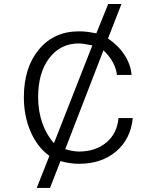

<svg xmlns="http://www.w3.org/2000/svg" viewBox="-20 -805 771 947"><path d="M435.5 -581.1Q415 -585 397.9 -587.9Q380.9 -590.8 369.1 -590.8Q278.3 -590.8 223.1 -518.6Q168 -446.3 168 -325.2Q168 -258.8 188 -200.2Q208 -141.6 246.1 -98.6ZM97.7 -325.2Q97.7 -471.7 171.9 -561Q246.1 -650.4 369.1 -650.4Q393.6 -650.4 415 -647.5Q436.5 -644.5 455.1 -640.6L513.7 -785.2H579.1L512.7 -615.2Q563.5 -581.1 594.2 -533.7Q625 -486.3 628.9 -435.5H556.6Q553.7 -465.8 537.1 -497.1Q520.5 -528.3 490.2 -556.6L301.8 -69.3Q321.3 -63.5 338.4 -60.5Q355.5 -57.6 369.1 -57.6Q451.2 -57.6 504.4 -102.1Q557.6 -146.5 564.5 -222.7H634.8Q625 -120.1 553.2 -58.6Q481.4 2.9 369.1 2.9Q347.7 2.9 324.2 -0.5Q300.8 -3.9 278.3 -10.7L226.6 122.1H161.1L223.6 -36.1Q164.1 -79.1 130.9 -155.8Q97.7 -232.4 97.7 -325.2Z"/></svg>

Font: Lohit Marathi
Style: Regular
Weight: 400
Version: 2.94.2